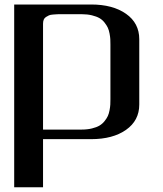

<svg xmlns="http://www.w3.org/2000/svg" viewBox="-20 -603 707 832"><path d="M166.5 -41.5H333.5Q358.4 -41.5 378.4 -46.4Q398.4 -51.3 411.1 -58.8Q423.8 -66.4 433.1 -78.1Q442.4 -89.8 447.3 -100.3Q452.1 -110.8 454.8 -125.5Q457.5 -140.1 458 -149.9Q458.5 -159.7 458.5 -172.9V-410.6Q458.5 -423.8 458 -433.3Q457.5 -442.9 454.8 -457.5Q452.1 -472.2 447.3 -482.7Q442.4 -493.2 433.1 -505.1Q423.8 -517.1 411.1 -524.4Q398.4 -531.7 378.4 -536.6Q358.4 -541.5 333.5 -541.5H250Q235.8 -541.5 228.8 -541.3Q221.7 -541 210 -540Q198.2 -539.1 192.1 -536.4Q186 -533.7 179.2 -529.3Q172.4 -524.9 169.4 -517.6Q166.5 -510.3 166.5 -500ZM41.5 -583.5H375Q468.8 -583.5 526.1 -543.2Q583.5 -502.9 583.5 -433.1V-149.9Q583.5 -80.6 526.1 -40.3Q468.8 0 375 0H166.5V208.5H41.5Z"/></svg>

Font: Gputeks
Style: Bold
Weight: 600
Width: 8
Version: Version 0.9